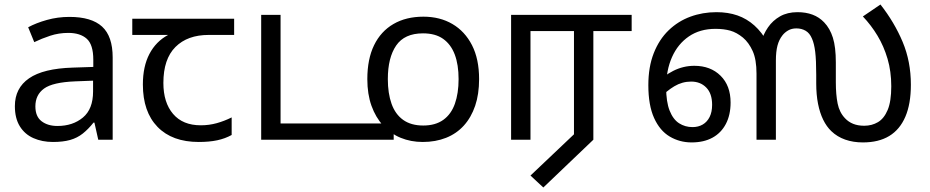

<svg xmlns="http://www.w3.org/2000/svg" viewBox="-20 -620 4125 852"><path d="M288 -545Q386 -545 433 -502Q480 -459 480 -365V0H416L399 -76H395Q372 -47 347.5 -27.5Q323 -8 291.5 1Q260 10 215 10Q167 10 128.5 -7Q90 -24 68 -59.5Q46 -95 46 -149Q46 -229 109 -272.5Q172 -316 303 -320L394 -323V-355Q394 -422 365 -448Q336 -474 283 -474Q241 -474 203 -461.5Q165 -449 132 -433L105 -499Q140 -518 188 -531.5Q236 -545 288 -545ZM314 -259Q214 -255 175.5 -227Q137 -199 137 -148Q137 -103 164.5 -82Q192 -61 235 -61Q303 -61 348 -98.5Q393 -136 393 -214V-262Z M862 10Q744 10 679 -57Q614 -124 614 -245Q614 -325 643 -380.5Q672 -436 726 -465H567V-537H1019V-465H906Q812 -465 758.5 -411.5Q705 -358 705 -252Q705 -165 748 -114.5Q791 -64 871 -64Q908 -64 942 -73.5Q976 -83 1008 -99V-21Q979 -5 944 2.5Q909 10 862 10Z M1139 0V-554H1225V-72H1727V0Z M2106 -269Q2106 -202 2088.5 -150.5Q2071 -99 2038.5 -63Q2006 -27 1959.5 -8.5Q1913 10 1856 10Q1803 10 1758 -8.5Q1713 -27 1680 -63Q1647 -99 1628.5 -150.5Q1610 -202 1610 -269Q1610 -358 1640 -419.5Q1670 -481 1726 -513.5Q1782 -546 1859 -546Q1932 -546 1987.5 -513.5Q2043 -481 2074.5 -419.5Q2106 -358 2106 -269ZM1701 -269Q1701 -206 1717.5 -159.5Q1734 -113 1769 -88Q1804 -63 1858 -63Q1912 -63 1947 -88Q1982 -113 1998.5 -159.5Q2015 -206 2015 -269Q2015 -333 1998 -378Q1981 -423 1946.5 -447.5Q1912 -472 1857 -472Q1775 -472 1738 -418Q1701 -364 1701 -269Z M2391 212 2334 159 2527 -24V-482H2334V0H2248V-554H2783V-482H2613V0Z M3049 12Q2996 12 2952 -14Q2908 -40 2882.5 -96.5Q2857 -153 2857 -242Q2857 -323 2881 -384Q2905 -445 2947 -485.5Q2989 -526 3043.5 -546Q3098 -566 3159 -566Q3211 -566 3252.5 -551.5Q3294 -537 3327.5 -507Q3361 -477 3387 -430L3358 -433Q3367 -468 3388 -498.5Q3409 -529 3441.5 -547.5Q3474 -566 3519 -566Q3556 -566 3585.5 -555Q3615 -544 3637 -521Q3663 -494 3676 -452.5Q3689 -411 3689 -343V-255Q3689 -200 3697 -160.5Q3705 -121 3730 -95Q3745 -79 3766 -70.5Q3787 -62 3815 -62Q3849 -62 3876 -78Q3903 -94 3919 -132Q3935 -170 3935 -237Q3935 -303 3918.5 -359Q3902 -415 3874 -461.5Q3846 -508 3809 -547L3887 -600Q3949 -521 3985.5 -434Q4022 -347 4022 -244Q4022 -159 3997.5 -102Q3973 -45 3926 -16.5Q3879 12 3809 12Q3766 12 3730.5 -0.5Q3695 -13 3669 -38Q3648 -58 3633 -88.5Q3618 -119 3610 -159.5Q3602 -200 3602 -250V-288Q3602 -353 3597.5 -390Q3593 -427 3583 -449Q3573 -473 3555 -483.5Q3537 -494 3514 -494Q3493 -494 3477.5 -485Q3462 -476 3452 -463Q3437 -444 3430 -417.5Q3423 -391 3423 -351V0H3337V-293Q3337 -356 3320 -393.5Q3303 -431 3277 -453Q3249 -476 3220.5 -484Q3192 -492 3155 -492Q3086 -492 3037 -458.5Q2988 -425 2962 -366.5Q2936 -308 2936 -232Q2936 -168 2951.5 -129Q2967 -90 2993.5 -73Q3020 -56 3053 -56Q3079 -56 3098.5 -67.5Q3118 -79 3129 -101Q3140 -123 3140 -155Q3140 -205 3114 -231.5Q3088 -258 3047 -258Q3007 -258 2972 -237Q2937 -216 2908 -184L2893 -248Q2923 -283 2967.5 -305.5Q3012 -328 3061 -328Q3133 -328 3177.5 -284Q3222 -240 3222 -165Q3222 -110 3201 -70Q3180 -30 3141.5 -9Q3103 12 3049 12Z"/></svg>

Font: ltamil85
Style: Book
Weight: 400
Designer: Jelle Bosma - Monotype Design Team
Foundry: Monotype Imaging Inc.
Version: Version 2.003